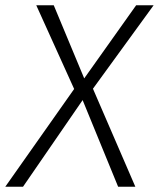

<svg xmlns="http://www.w3.org/2000/svg" viewBox="-47 -705 600 725"><path d="M304 -370 464 0H399L265 -327L40 0H-27L233 -369L90 -685H156L271 -409L467 -685H533Z"/></svg>

Font: Fira Sans Light
Style: Italic
Weight: 300
Italic angle: -8°
Designer: bBox Type GmbH & Carrois Corporate GbR & Edenspiekermann AG
Foundry: bBox Type GmbH & Carrois Corporate GbR & Edenspiekermann AG
Version: Version 4.301